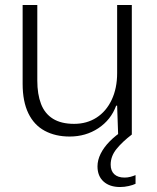

<svg xmlns="http://www.w3.org/2000/svg" viewBox="-20 -541 631 772"><path d="M260 8Q203 8 160 -15Q117 -38 94 -85.5Q71 -133 71 -204V-521H130V-217Q130 -162 145 -123Q160 -84 193 -63.5Q226 -43 278 -43Q329 -43 368 -68Q407 -93 429 -139.5Q451 -186 451 -247V-521H510V0H455L451 -116H447Q426 -59 375.5 -25.5Q325 8 260 8ZM463 211Q421 211 396.5 189Q372 167 372 128Q372 103 384.5 77.5Q397 52 421 27.5Q445 3 478 -18H500L510 0Q472 29 448.5 58Q425 87 425 121Q425 146 439.5 159.5Q454 173 481 173Q493 173 504.5 170Q516 167 525 163V198Q515 203 497.5 207Q480 211 463 211Z"/></svg>

Font: Mona Sans Light
Style: Regular
Weight: 300
Designer: Deni Anggara
Foundry: GitHub
Version: Version 2.000